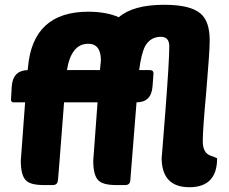

<svg xmlns="http://www.w3.org/2000/svg" viewBox="-20 -774 957 803"><path d="M656 -115Q656 -106 672 -313Q688 -521 688 -580Q688 -620 653 -620Q609 -620 587 -581Q571 -550 562 -481H606Q622 -481 622 -467L618 -413Q613 -346 551 -346L525 -20Q524 0 503 0H467Q411 0 392 -19Q370 -40 370 -102Q379 -230 388 -346H248Q222 -5 222 -20Q221 0 200 0H164Q108 0 89 -19Q67 -40 67 -102L85 -346H37Q26 -346 26 -357L29 -411Q33 -479 96 -481Q96 -489 97 -492Q117 -725 349 -725Q424 -725 477 -702Q537 -754 667 -754Q777 -754 819 -717Q857 -685 857 -605Q857 -559 843 -395Q828 -231 828 -184Q828 -136 858 -124Q888 -113 888 -112Q888 9 772 9Q656 9 656 -115ZM260 -481H398L402 -521Q402 -591 349 -591Q278 -591 260 -481Z"/></svg>

Font: PoetsenOne
Style: Regular
Weight: 400
Designer: Rodrigo Fuenzalida, Pablo Impallari
Foundry: Pablo Impallari, Rodrigo Fuenzalida
Version: Version 1.000